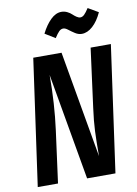

<svg xmlns="http://www.w3.org/2000/svg" viewBox="-98 -972 741 1035"><g transform="rotate(-10 272.5 -454.0)"><path d="M400.9 -772Q382.3 -772 364.5 -783.4Q346.7 -794.9 332 -806.4Q317.4 -817.9 306.2 -817.9Q293.5 -817.9 283 -807.4Q272.5 -796.9 257.8 -773.9L202.1 -808.1Q224.6 -853 252.9 -880.6Q281.2 -908.2 312 -908.2Q328.6 -908.2 343.5 -900.9Q358.4 -893.6 367.7 -884.5Q377 -875.5 387.9 -868.2Q398.9 -860.8 408.2 -860.8Q419.4 -860.8 429.9 -870.8Q440.4 -880.9 455.1 -903.8L511.2 -871.1Q489.7 -824.2 460.7 -798.1Q431.6 -772 400.9 -772ZM544.9 -690.9 448.2 0H293L190.9 -584Q190.9 -426.8 171.9 -284.2L133.8 0H22.9L120.1 -690.9H274.9L377 -106.9Q377 -189.5 379.4 -243.9Q381.8 -298.3 391.1 -366.2L434.1 -690.9Z"/></g></svg>

Font: Fira Sans Compressed Medium
Style: Italic
Weight: 500
Width: 3
Italic angle: -8°
Designer: Carrois Corporate & Edenspiekermann AG
Foundry: Carrois Corporate GbR & Edenspiekermann AG
Version: Version 4.203;PS 004.203;hotconv 1.0.88;makeotf.lib2.5.64775